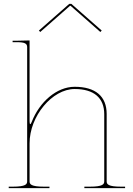

<svg xmlns="http://www.w3.org/2000/svg" viewBox="-20 -970 685 990"><path d="M187.5 -805 341 -940H344L497.5 -805L504.5 -812.5L348 -950H337L180.5 -812.5ZM45 -760V-752.5H67.5C106 -752.5 120 -746 120 -727.5V-35C120 -20.5 113.5 -7.5 45 -7.5H25V0H235V-7.5H207.5C139 -7.5 132.5 -20.5 132.5 -35V-231C132.5 -371 249 -511 365 -511C464 -511 517.5 -465.5 517.5 -381V-35C517.5 -20.5 511 -7.5 442.5 -7.5H415V0H625V-7.5H605C536.5 -7.5 530 -20.5 530 -35V-382.5C530 -473.5 472 -522.5 365 -522.5C271.5 -522.5 183.5 -443.5 144 -342.5C140.5 -333.5 138 -330 136 -330C133.5 -330 132.5 -337 132.5 -345.5V-761.5L67.5 -760Z"/></svg>

Font: Znikomit
Style: Regular
Weight: 100
Designer: gluk
Foundry: gluk
Version: Version 0.55